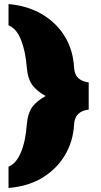

<svg xmlns="http://www.w3.org/2000/svg" viewBox="-20 -732 497 946"><path d="M22 194V89Q59 75 82.5 20Q106 -35 112 -118Q117 -176 140 -206Q163 -236 205 -259Q164 -281 140.5 -311.5Q117 -342 112 -399Q106 -479 83.5 -535.5Q61 -592 22 -607V-712Q114 -704 185 -663Q256 -622 298 -554.5Q340 -487 345 -399Q347 -365 365.5 -347.5Q384 -330 417 -326V-192Q348 -184 345 -118Q340 -33 298.5 35Q257 103 186.5 145Q116 187 22 194Z"/></svg>

Font: Paytone One
Style: Regular
Weight: 400
Designer: Vernon Adams
Foundry: Vernon Adams
Version: Version 1.002; ttfautohint (v1.8.4.7-5d5b);gftools[0.9.23]